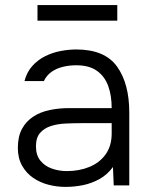

<svg xmlns="http://www.w3.org/2000/svg" viewBox="-20 -727 594 753"><path d="M237 6Q203 6 170 -2.5Q137 -11 110 -29.5Q83 -48 66.5 -77.5Q50 -107 50 -147Q50 -192 66.5 -222Q83 -252 111 -270Q139 -288 175 -295.5Q211 -303 251 -303H418Q418 -352 404.5 -389.5Q391 -427 360.5 -449Q330 -471 279 -471Q252 -471 227 -465Q202 -459 182.5 -445.5Q163 -432 152 -409H76Q85 -444 106.5 -468Q128 -492 157 -506.5Q186 -521 218 -527Q250 -533 279 -533Q391 -533 439 -466Q487 -399 487 -286V0H426L423 -72Q401 -42 370.5 -25Q340 -8 306 -1Q272 6 237 6ZM242 -56Q291 -56 331 -72.5Q371 -89 394.5 -122Q418 -155 418 -204V-244H300Q269 -244 237 -242.5Q205 -241 179 -232.5Q153 -224 137 -205.5Q121 -187 121 -153Q121 -119 138 -97.5Q155 -76 183 -66Q211 -56 242 -56ZM127 -646V-707H440V-646Z"/></svg>

Font: Onest Light
Style: Regular
Weight: 300
Designer: Dmitri Voloshin, Andrey Kudryavtsev
Foundry: Dmitri Voloshin, Andrey Kudryavtsev
Version: Version 1.000;gftools[0.9.33]